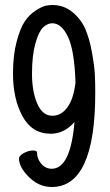

<svg xmlns="http://www.w3.org/2000/svg" viewBox="-20 -720 439 768"><path d="M187 -45Q262 -45 278 -232Q237 -185 183 -185Q108 -185 70 -255Q32 -325 32 -425Q32 -499 46.5 -553.5Q61 -608 79.5 -635Q98 -662 123 -678Q148 -694 162.5 -697Q177 -700 189 -700Q236 -700 270.5 -671Q305 -642 321.5 -603.5Q338 -565 348 -509.5Q358 -454 359.5 -421Q361 -388 361 -349Q361 28 187 28Q136 28 96 -11.5Q56 -51 56 -86Q56 -97 75 -107.5Q94 -118 112 -118Q128 -118 128 -110Q128 -85 145 -65Q162 -45 187 -45ZM189 -257Q225 -257 249.5 -290.5Q274 -324 282 -389Q278 -518 252 -572.5Q226 -627 189 -627Q170 -627 152.5 -610.5Q135 -594 121.5 -546Q108 -498 108 -425Q108 -354 129 -305.5Q150 -257 189 -257Z"/></svg>

Font: Grand Hotel
Style: Regular
Weight: 400
Designer: Brian J. Bonislawsky & Jim Lyles for Astigmatic (AOETI)
Foundry: Astigmatic (AOETI)
Version: Version 001.000